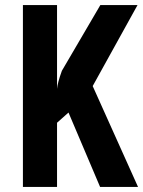

<svg xmlns="http://www.w3.org/2000/svg" viewBox="-20 -800 562 754"><path d="M522 -66H373L249 -358L204 -318V-66H70V-780H204V-451Q205 -463 209.5 -480Q214 -497 223 -522L374 -780H520L344 -462Z"/></svg>

Font: Noto Sans Malayalam UI ExtraCondensed
Style: Bold
Weight: 700
Width: 2
Designer: Jelle Bosma - Monotype Design Team
Foundry: Monotype Imaging Inc.
Version: Version 2.104; ttfautohint (v1.8.4.7-5d5b)